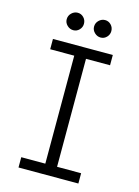

<svg xmlns="http://www.w3.org/2000/svg" viewBox="-129 -938 733 1010"><g transform="rotate(15 238.0 -433.5)"><path d="M75 0V-56H206V-644H75V-700H401V-644H270V-56H401V0ZM315 -772Q296 -772 281.5 -786Q267 -800 267 -819Q267 -839 281.5 -853Q296 -867 315 -867Q334 -867 347.5 -853Q361 -839 361 -819Q361 -800 347.5 -786Q334 -772 315 -772ZM166 -772Q147 -772 132.5 -786Q118 -800 118 -819Q118 -839 132.5 -853Q147 -867 166 -867Q185 -867 198.5 -853Q212 -839 212 -819Q212 -800 198.5 -786Q185 -772 166 -772Z"/></g></svg>

Font: Inclusive Sans Light
Style: Regular
Weight: 300
Designer: Olivia King
Foundry: Olivia King
Version: Version 2.004